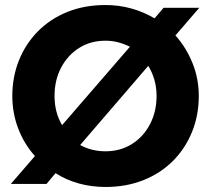

<svg xmlns="http://www.w3.org/2000/svg" viewBox="-20 -732 839 764"><path d="M400 12Q344 12 293.5 -2Q243 -16 201 -43L165 0H23L119 -111Q76 -159 52.5 -220.5Q29 -282 29 -350Q29 -426 55.5 -492Q82 -558 131 -607.5Q180 -657 248 -684.5Q316 -712 400 -712Q454 -712 503.5 -698Q553 -684 595 -659L631 -701H773L678 -591Q721 -543 746 -481Q771 -419 771 -350Q771 -274 744.5 -208Q718 -142 669 -92.5Q620 -43 551.5 -15.5Q483 12 400 12ZM227 -234 497 -546Q475 -557 451 -563.5Q427 -570 400 -570Q340 -570 294.5 -541Q249 -512 223 -462.5Q197 -413 197 -350Q197 -285 227 -234ZM400 -130Q459 -130 505 -159Q551 -188 577 -238Q603 -288 603 -350Q603 -384 594.5 -414Q586 -444 570 -470L299 -155Q344 -130 400 -130Z"/></svg>

Font: MuseoModerno
Style: Bold
Weight: 700
Designer: Pablo Cosgaya, Héctor Gatti, Marcela Romero, and the Authors of The MuseoModerno Project.
Foundry: Omnibus-Type Team
Version: Version 1.001